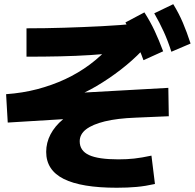

<svg xmlns="http://www.w3.org/2000/svg" viewBox="-20 -872 923 910"><path d="M198.9 -152.2Q198.9 -195.6 219.4 -235Q240 -274.4 278.9 -306.7Q317.8 -338.9 371.1 -356.7L380 -313.3L16.7 -291.1L8.9 -425.6Q86.7 -431.1 156.7 -449.4Q226.7 -467.8 288.9 -496.7Q351.1 -525.6 405.6 -566.1Q460 -606.7 505.6 -657.8L543.3 -623.3Q478.9 -615.6 410 -611.1Q341.1 -606.7 265.6 -605Q190 -603.3 105.6 -603.3V-737.8Q195.6 -737.8 284.4 -740.6Q373.3 -743.3 461.7 -747.8Q550 -752.2 636.7 -761.1L653.3 -632.2Q608.9 -585.6 552.8 -542.2Q496.7 -498.9 438.3 -464.4Q380 -430 326.7 -411.1L317.8 -430L777.8 -455.6L780 -321.1L623.3 -314.4Q535.6 -311.1 476.7 -296.7Q417.8 -282.2 387.8 -258.9Q357.8 -235.6 357.8 -202.2Q357.8 -157.8 401.7 -137.2Q445.6 -116.7 541.1 -116.7Q582.2 -116.7 616.7 -120.6Q651.1 -124.4 697.8 -134.4L714.4 0Q670 10 627.8 13.9Q585.6 17.8 533.3 17.8Q365.6 17.8 282.2 -23.9Q198.9 -65.6 198.9 -152.2ZM660 -586.7Q642.2 -636.7 621.1 -678.9Q600 -721.1 574.4 -765.6L664.4 -813.3Q692.2 -770 712.8 -726.1Q733.3 -682.2 753.3 -628.9ZM792.2 -626.7Q775.6 -678.9 756.1 -721.7Q736.7 -764.4 711.1 -808.9L801.1 -852.2Q827.8 -808.9 846.7 -764.4Q865.6 -720 883.3 -665.6Z"/></svg>

Font: Paperlogy 8 ExtraBold
Style: Regular
Weight: 800
Designer: redesigned by Lee Juim, glyphs from Gmarket Sans & Montserrat
Foundry: PT&
Version: Version 1.001